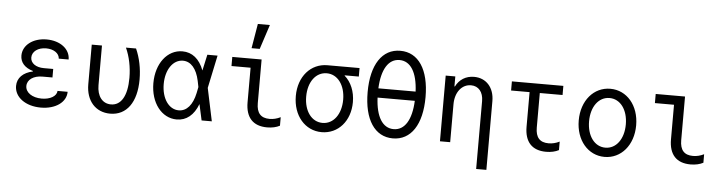

<svg xmlns="http://www.w3.org/2000/svg" viewBox="-55 -1099 5911 1572"><g transform="rotate(5 2900.0 -313.5)"><path d="M409 -402H490C490 -488 409 -550 297 -550C184 -550 102 -486 102 -401C102 -345 138 -303 207 -283V-279C127 -262 80 -215 80 -149C80 -57 171 10 297 10C418 10 505 -52 505 -138H422C420 -95 368 -64 298 -64C219 -64 164 -103 164 -156C164 -208 215 -244 289 -244H371V-314H294C228 -314 184 -346 184 -392C184 -441 232 -477 299 -477C361 -477 407 -446 409 -402Z M1032 -540H949C981 -470 999 -384 999 -295C999 -149 951 -66 867 -66C796 -66 752 -124 752 -214V-540H668V-214C668 -78 747 10 867 10C1002 10 1083 -102 1083 -290C1083 -379 1065 -467 1032 -540Z M1413 -550C1289 -550 1198 -432 1198 -270C1198 -109 1289 10 1414 10C1493 10 1554 -39 1589 -132L1618 0H1702L1645 -270L1702 -540H1618L1589 -408C1554 -501 1493 -550 1413 -550ZM1558 -220C1537 -121 1489 -66 1424 -66C1342 -66 1283 -152 1283 -270C1283 -388 1342 -474 1424 -474C1489 -474 1537 -419 1558 -320L1568 -270Z M2064 -540H1823V-465H1980V-181C1980 -56 2041 10 2157 10C2197 10 2233 2 2261 -13V-83C2231 -68 2201 -61 2171 -61C2099 -61 2064 -100 2064 -181ZM2107 -827H2008L1974 -625H2041Z M2606 -66C2516 -66 2454 -150 2454 -270C2454 -390 2516 -474 2606 -474C2695 -474 2758 -390 2758 -270C2758 -150 2695 -66 2606 -66ZM2605 10C2740 10 2839 -101 2839 -257C2839 -345 2807 -420 2753 -467V-470H2869V-540H2605C2469 -540 2369 -428 2369 -267C2369 -106 2468 10 2605 10Z M3190 10C3339 10 3428 -124 3428 -350C3428 -576 3339 -710 3190 -710C3041 -710 2952 -576 2952 -350C2952 -124 3041 10 3190 10ZM3190 -66C3099 -66 3044 -155 3037 -312H3343C3336 -155 3281 -66 3190 -66ZM3190 -634C3281 -634 3336 -545 3343 -388H3037C3044 -545 3099 -634 3190 -634Z M3577 0H3661V-312C3661 -410 3715 -479 3791 -479C3853 -479 3892 -432 3892 -358V200H3976V-365C3976 -476 3910 -550 3810 -550C3742 -550 3689 -516 3660 -458H3656V-540H3577Z M4357 -181V-465H4544V-540H4121V-465H4273V-181C4273 -56 4334 10 4450 10C4490 10 4526 2 4554 -13V-83C4524 -68 4494 -61 4464 -61C4392 -61 4357 -100 4357 -181Z M4930 10C5066 10 5166 -107 5166 -270C5166 -433 5066 -550 4930 -550C4794 -550 4694 -433 4694 -270C4694 -107 4794 10 4930 10ZM4930 -66C4841 -66 4779 -150 4779 -270C4779 -390 4841 -474 4930 -474C5019 -474 5081 -390 5081 -270C5081 -150 5019 -66 4930 -66Z M5544 -540H5303V-465H5460V-181C5460 -56 5521 10 5637 10C5677 10 5713 2 5741 -13V-83C5711 -68 5681 -61 5651 -61C5579 -61 5544 -100 5544 -181Z"/></g></svg>

Font: CommitMono-dimboump
Style: Regular
Weight: 400
Monospace: yes
Designer: Eigil Nikolajsen
Foundry: Eigil Nikolajsen
Version: Version 1.143